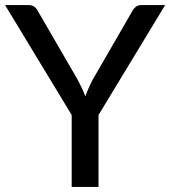

<svg xmlns="http://www.w3.org/2000/svg" viewBox="-21 -738 672 758"><path d="M368 0H262V-284L-1 -718H92.5Q117 -718 129 -693.5L285 -424.5Q304 -389 316 -357.5Q327 -389 345.5 -424.5L501 -693.5Q505.5 -703 514.5 -710.5Q523.5 -718 537 -718H631L368 -284Z"/></svg>

Font: Verano Sans Medium
Style: Regular
Weight: 500
Designer: Lukasz Dziedzic with Adam Twardoch and Botio Nikoltchev
Foundry: tyPoland Lukasz Dziedzic
Version: Version 3.001;December 28, 2019;FontCreator 12.0.0.2547 64-b